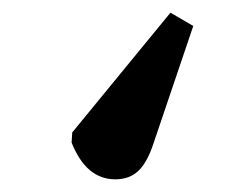

<svg xmlns="http://www.w3.org/2000/svg" viewBox="-20 -99 377 303"><path d="M249 -79 285 -58 222 128Q212 158 198 171Q184 184 162 184Q116 184 93 126L94 110Z"/></svg>

Font: Literata 36pt
Style: Bold
Weight: 700
Designer: Latin by Veronika Burian and Jose Scaglione. Greek by Irene Vlachou. Cyrillic by Vera Evstafieva.
Foundry: TypeTogether
Version: Version 3.002